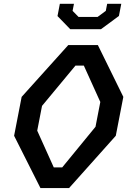

<svg xmlns="http://www.w3.org/2000/svg" viewBox="-20 -960 660 980"><path d="M186.5 0H332.5L571 -267L609.5 -465.5L479.5 -730H328.5L90.5 -465.5L52 -267ZM170 -293 194.5 -419.5 365 -625H408L492 -439.5L467.5 -313L297.5 -105.5H254.5ZM273.5 -878 338.5 -811H495.5L587 -878.5L599 -940.5H527L520 -904.5L478 -873.5H381L350.5 -904.5L357.5 -940.5H285.5Z"/></svg>

Font: Monaspace Krypton Medium
Style: Italic
Weight: 500
Italic angle: -11°
Designer: Riley Cran & the Lettermatic Team
Foundry: Lettermatic
Version: Version 1.101 (Monaspace Krypton)